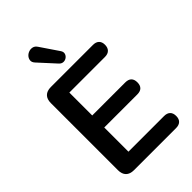

<svg xmlns="http://www.w3.org/2000/svg" viewBox="-277 -1051 1151 1151"><g transform="rotate(-45 298.5 -475.5)"><path d="M145 0Q112 0 94.5 -17.5Q77 -35 77 -68V-637Q77 -670 94.5 -687.5Q112 -705 145 -705H502Q527 -705 540.5 -692Q554 -679 554 -655Q554 -630 540.5 -616.5Q527 -603 502 -603H200V-409H480Q506 -409 519 -396Q532 -383 532 -358Q532 -333 519 -320Q506 -307 480 -307H200V-102H502Q527 -102 540.5 -89Q554 -76 554 -51Q554 -26 540.5 -13Q527 0 502 0ZM278 -771 182 -876Q169 -890 170 -904.5Q171 -919 180.5 -930.5Q190 -942 205 -947.5Q220 -953 235.5 -949.5Q251 -946 262 -929L340 -814Q349 -800 345.5 -787Q342 -774 330.5 -765.5Q319 -757 304.5 -757.5Q290 -758 278 -771Z"/></g></svg>

Font: Nunito
Style: Bold
Weight: 700
Designer: Vernon Adams
Foundry: Vernon Adams
Version: Version 3.602